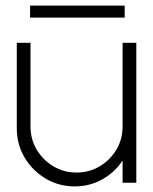

<svg xmlns="http://www.w3.org/2000/svg" viewBox="-20 -653 547 686"><path d="M40 -194V-500H89V-201Q89 -155.5 111.2 -118.2Q133.5 -81 170.8 -58.8Q208 -36.5 253.5 -36.5Q299 -36.5 336.2 -58.8Q373.5 -81 395.8 -118.2Q418 -155.5 418 -201V-500H467V0H418V-79.5Q390.5 -37.5 345.5 -12.2Q300.5 13 247 13Q190 13 143 -15Q96 -43 68 -90Q40 -137 40 -194ZM87.5 -633H425.5V-590H87.5Z"/></svg>

Font: Urbanist ExtraLight
Style: Regular
Weight: 200
Designer: Corey Hu
Foundry: Corey Hu
Version: Version 1.330; ttfautohint (v1.8.4.7-5d5b)